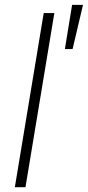

<svg xmlns="http://www.w3.org/2000/svg" viewBox="-20 -782 367 802"><path d="M207 -727.5 86.4 0H42L162.6 -727.5ZM251 -577.1 281.2 -761.7H326.7L283.2 -577.1Z"/></svg>

Font: Inter 16pt ExtraLight
Style: Italic
Weight: 250
Italic angle: -9.3988°
Version: Version 4.001;git-66647c0bb